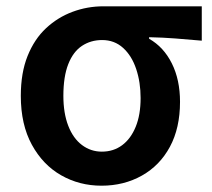

<svg xmlns="http://www.w3.org/2000/svg" viewBox="-20 -575 673 609"><path d="M302 14Q232 14 174 -19Q116 -52 81 -116Q46 -180 46 -271Q46 -344 67.5 -397.5Q89 -451 126 -485.5Q163 -520 210 -537.5Q257 -555 308 -555H620V-446Q574 -450 536 -453Q498 -456 453 -457V-452Q499 -426 525 -374Q551 -322 551 -252Q551 -169 519 -109.5Q487 -50 430 -18Q373 14 302 14ZM303 -94Q340 -94 367.5 -114.5Q395 -135 410.5 -173Q426 -211 426 -264Q426 -314 412 -356Q398 -398 370.5 -423Q343 -448 304 -448Q268 -448 240 -429.5Q212 -411 196.5 -371.5Q181 -332 181 -271Q181 -216 196.5 -176Q212 -136 240 -115Q268 -94 303 -94Z"/></svg>

Font: Noto Sans HK SemiBold
Style: Regular
Weight: 600
Version: Version 2.004-H2;hotconv 1.0.118;makeotfexe 2.5.65603